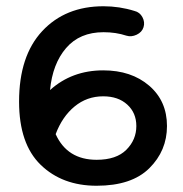

<svg xmlns="http://www.w3.org/2000/svg" viewBox="-20 -577 586 614"><path d="M289 17Q179 17 110 -50Q41 -117 41 -252Q41 -398 115 -477.5Q189 -557 311 -557Q362 -557 410 -542Q427 -538 435.5 -522Q444 -506 439 -490Q434 -474 417 -466Q400 -458 384 -463Q351 -474 311 -474Q235 -474 191.5 -423.5Q148 -373 140 -289Q210 -352 310 -352Q400 -352 457 -303Q514 -254 514 -174Q514 -95 457.5 -39Q401 17 289 17ZM310 -269Q258 -269 218.5 -236.5Q179 -204 158 -148Q195 -66 289 -66Q352 -66 384 -98Q416 -130 416 -174Q416 -216 387 -242.5Q358 -269 310 -269Z"/></svg>

Font: Hoogli
Style: Bold
Weight: 700
Designer: Anand Singh Naorem
Foundry: Brand New Type
Version: Version 1.00 b007